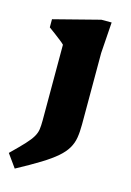

<svg xmlns="http://www.w3.org/2000/svg" viewBox="-126 -569 593 867"><g transform="rotate(15 170.0 -135.0)"><path d="M98.5 -356Q93 -362 80.2 -372Q67.5 -382 51.8 -393.8Q36 -405.5 21 -416.5V-454.5L237 -510H285L275 -364.5V-30.5Q275 5 270.5 32Q266 59 252.2 82.2Q238.5 105.5 212 128.5Q185.5 151.5 141.8 178.5Q98 205.5 33 240.5L-11 179Q28.5 140.5 50.8 116.5Q73 92.5 83.2 75Q93.5 57.5 96 40.2Q98.5 23 98.5 -1.5Z"/></g></svg>

Font: Newsreader 9pt
Style: Bold
Weight: 700
Designer: Hugues Gentile
Foundry: Production Type
Version: Version 1.003